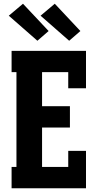

<svg xmlns="http://www.w3.org/2000/svg" viewBox="-20 -1007 540 1027"><path d="M42 0V-114H68V-621H42V-735H440V-535H345V-621H205V-439H354V-325H205V-114H345V-200H440V0ZM350 -789 197 -923 273 -987 410 -841ZM180 -789 27 -923 103 -987 240 -841Z"/></svg>

Font: Iosevka Slab Heavy
Style: Regular
Weight: 900
Monospace: yes
Designer: Belleve Invis
Foundry: Belleve Invis
Version: Version 11.1.0; ttfautohint (v1.8.3)